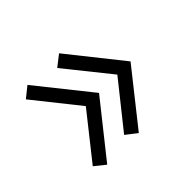

<svg xmlns="http://www.w3.org/2000/svg" viewBox="-107 -714 771 771"><g transform="rotate(-45 279.0 -328.5)"><path d="M115.5 -102 70 -138.5 221 -329 70 -518.5 115.5 -555 296 -329ZM295 -102 248 -138.5 400 -329 248 -518.5 295 -555 475 -329Z"/></g></svg>

Font: Russisch Sans
Style: Regular
Weight: 400
Designer: Michael Sharanda (font) & Cristiano Sobral (main changes)
Foundry: Michael Sharanda
Version: Version 2.00;October 25, 2020;FontCreator 13.0.0.2681 64-bit